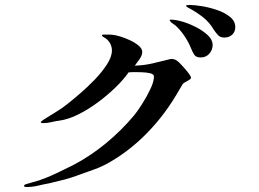

<svg xmlns="http://www.w3.org/2000/svg" viewBox="-20 -782 1040 772"><path d="M748 -469Q748 -465 740.5 -460.5Q733 -456 724.5 -451.5Q716 -447 714 -443Q707 -432 701 -421Q695 -410 688 -399Q632 -305 553 -229Q490 -169 418 -128Q390 -112 359.5 -101Q329 -90 298 -79Q269 -68 239 -60Q209 -52 178 -45Q156 -41 133 -35.5Q110 -30 87 -30Q85 -30 81 -30.5Q77 -31 77 -35Q77 -39 82 -40.5Q87 -42 90 -43Q102 -47 114 -50Q126 -53 138 -57Q173 -69 206 -85Q239 -101 272 -117Q343 -154 405.5 -205.5Q468 -257 520 -319Q533 -335 551.5 -364Q570 -393 584.5 -423.5Q599 -454 599 -474Q599 -484 583.5 -487.5Q568 -491 550.5 -491.5Q533 -492 526 -492Q519 -492 512 -492Q505 -492 497 -491Q477 -462 444.5 -430.5Q412 -399 373.5 -370.5Q335 -342 295 -322Q255 -302 219 -297Q203 -295 187 -291Q171 -287 154 -287Q153 -287 148.5 -287.5Q144 -288 144 -290Q144 -293 150 -297Q156 -301 157 -302Q182 -318 207 -333Q232 -348 255 -367Q274 -382 303 -407Q332 -432 361 -462Q390 -492 410 -523Q430 -554 430 -579Q430 -596 421 -610.5Q412 -625 398 -632Q397 -633 393.5 -635Q390 -637 390 -639Q390 -643 398.5 -643Q407 -643 408 -643Q415 -643 421 -643Q427 -643 433 -642Q445 -641 464.5 -635Q484 -629 504 -619.5Q524 -610 538 -598Q552 -586 552 -573Q552 -560 541 -544Q530 -528 522 -518Q558 -519 593 -527Q628 -535 663 -544Q665 -545 671 -545Q680 -545 687.5 -540.5Q695 -536 701 -530Q705 -526 716.5 -513.5Q728 -501 738 -488Q748 -475 748 -469ZM835 -601Q835 -581 821.5 -566Q808 -551 787 -551Q768 -551 761 -562Q754 -573 748 -588Q738 -613 721.5 -637.5Q705 -662 685 -680Q681 -683 676.5 -686Q672 -689 667 -693Q664 -697 662 -701Q662 -703 664.5 -703Q667 -703 668 -703Q686 -703 713.5 -695Q741 -687 769 -672.5Q797 -658 816 -640Q835 -622 835 -601ZM926 -673Q926 -654 913.5 -642.5Q901 -631 882 -631Q866 -631 857 -640.5Q848 -650 840 -662Q822 -693 794 -714.5Q766 -736 735 -752Q734 -753 731 -755Q728 -757 728 -759Q728 -761 735 -761.5Q742 -762 743 -762Q762 -762 792.5 -757Q823 -752 853.5 -741.5Q884 -731 905 -714Q926 -697 926 -673Z"/></svg>

Font: Kaisei HarunoUmi Medium
Style: Regular
Weight: 500
Designer: Font-Kai, 金井和夫
Foundry: KAZUO KANAI
Version: Version 5.003